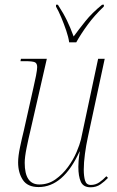

<svg xmlns="http://www.w3.org/2000/svg" viewBox="-20 -786 499 816"><path d="M365 10Q334 10 323.5 -13.5Q313 -37 313 -77Q313 -87 314 -101.5Q315 -116 319 -142H318Q249 9 144 9Q97 9 77 -21.5Q57 -52 57 -96Q57 -122 65 -160Q73 -198 81 -230L122 -413Q128 -438 133 -464Q138 -490 138 -501Q138 -517 128 -521.5Q118 -526 86 -526H67L69 -536H179L109 -230Q101 -197 93 -157.5Q85 -118 85 -94Q85 -2 147 -2Q185 -2 215.5 -23.5Q246 -45 269 -76.5Q292 -108 305.5 -140Q319 -172 324 -193L397 -536H425L353 -201Q346 -169 341 -132Q336 -95 336 -65Q336 -37 341.5 -18.5Q347 0 366 0Q386 0 402 -11Q418 -22 432 -37L439 -30Q425 -15 407 -2.5Q389 10 365 10ZM274 -606Q271 -628 261.5 -656Q252 -684 240.5 -711.5Q229 -739 218 -758V-766H226Q250 -729 264.5 -699Q279 -669 293 -631Q315 -661 343 -696Q371 -731 414 -766H422L421 -758Q382 -721 353 -681.5Q324 -642 304 -606Z"/></svg>

Font: Noto Serif Display SemiCondensed Thin
Style: Italic
Weight: 100
Width: 4
Italic angle: -12°
Designer: Monotype Design Team
Foundry: Monotype Imaging Inc.
Version: Version 2.009